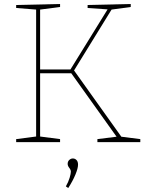

<svg xmlns="http://www.w3.org/2000/svg" viewBox="-20 -712 741 962"><path d="M351 -359 588 -27 683 -15V0H468V-15L564 -27L337 -345H181V-28L281 -15V0H61V-15L161 -28V-664L61 -672V-687L281 -692V-677L181 -664V-364H333L519 -665L419 -672V-687L635 -692V-677L539 -664ZM310 222Q323 199 329 178.5Q335 158 335 148Q335 139 327 129Q319 119 319 109Q319 97 327 89.5Q335 82 345 82Q356 82 363.5 90Q371 98 371 113Q371 131 358 162.5Q345 194 322 230Z"/></svg>

Font: Bitter Pro Thin
Style: Regular
Weight: 250
Designer: Sol Matas, and Bitter project Authors
Foundry: Sol Matas
Version: Version 1.010